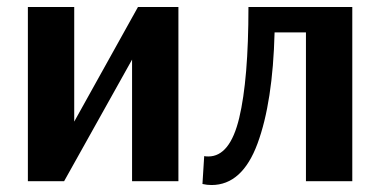

<svg xmlns="http://www.w3.org/2000/svg" viewBox="-20 -520 1092 551"><path d="M60 0V-500H193V-171L376 -500H492V0H359V-349L164 0Z M587 11Q574 11 561 8L566 -72Q570 -71 578 -71Q640 -71 666.5 -181.5Q693 -292 693 -500H991V0H858V-427H768Q763 -227 719 -108Q675 11 587 11Z"/></svg>

Font: Arsenal
Style: Bold
Weight: 700
Designer: Andrij Shevchenko
Foundry: Stairsfor
Version: Version 2.001;PS 002.001;hotconv 1.0.88;makeotf.lib2.5.64775